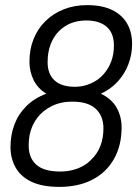

<svg xmlns="http://www.w3.org/2000/svg" viewBox="-20 -718 546 750"><path d="M212 12Q145 12 103 -8Q61 -28 41 -63.5Q21 -99 21 -144Q21 -191 36.5 -232Q52 -273 83.5 -304Q115 -335 161 -352Q128 -372 111.5 -405Q95 -438 95 -477Q95 -526 111.5 -566.5Q128 -607 158.5 -636.5Q189 -666 230 -682Q271 -698 320 -698Q379 -698 418 -679Q457 -660 476.5 -626Q496 -592 496 -546Q496 -505 481.5 -467Q467 -429 439.5 -399Q412 -369 374 -352Q416 -332 435.5 -297.5Q455 -263 455 -220Q455 -150 425.5 -97.5Q396 -45 341.5 -16.5Q287 12 212 12ZM214 -48Q240 -48 262.5 -53.5Q285 -59 304 -69.5Q323 -80 337 -95Q360 -117 372 -147.5Q384 -178 384 -217Q384 -265 354 -293Q324 -321 262 -321Q239 -321 219 -316.5Q199 -312 182 -303.5Q165 -295 150 -283Q123 -261 107.5 -227.5Q92 -194 92 -150Q92 -101 122 -74.5Q152 -48 214 -48ZM272 -379Q296 -379 317 -385.5Q338 -392 356 -403.5Q374 -415 387 -431Q405 -452 415 -479.5Q425 -507 425 -540Q425 -589 396.5 -613.5Q368 -638 317 -638Q295 -638 275 -633Q255 -628 239 -618.5Q223 -609 209 -595Q188 -573 177 -543Q166 -513 166 -475Q166 -429 193 -404Q220 -379 272 -379Z"/></svg>

Font: Archivo SemiCondensed Light
Style: Italic
Weight: 300
Width: 4
Italic angle: -10°
Designer: Hector Gatti
Foundry: Omnibus-Type
Version: Version 2.001